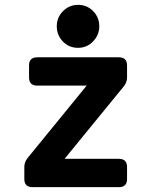

<svg xmlns="http://www.w3.org/2000/svg" viewBox="-20 -774 626 794"><path d="M302.7 -753.9Q339.8 -753.9 365.2 -728Q390.6 -702.1 390.6 -665.5Q390.6 -629.4 364.7 -602.5Q339.4 -576.2 302.7 -576.2Q265.1 -576.2 240 -602.5Q214.8 -628.9 214.8 -665Q214.8 -702.1 240.2 -727.5Q266.1 -753.9 302.7 -753.9ZM114.7 0Q80.6 0 80.6 -33.7V-83.5Q80.6 -104 94.2 -120.6L338.4 -419.9H134.3Q100.1 -419.9 100.1 -453.6V-503.4Q100.1 -537.1 134.3 -537.1H471.2Q505.4 -537.1 505.4 -503.4V-453.6Q505.4 -433.1 491.2 -416L247.1 -117.2H471.2Q505.4 -117.2 505.4 -83.5V-33.7Q505.4 0 471.2 0Z"/></svg>

Font: Simply Mono
Style: Bold
Weight: 700
Designer: Wojciech Kalinowski "wmk69" (wmk69@o2.pl)
Foundry: Wojciech Kalinowski "wmk69" (wmk69@o2.pl)
Version: Version 1.0.0